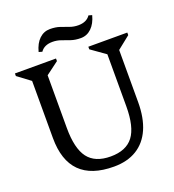

<svg xmlns="http://www.w3.org/2000/svg" viewBox="-155 -982 1009 1116"><g transform="rotate(-20 349.5 -423.5)"><path d="M545 -611 456 -674V-690H697V-674L618 -611V-289Q618 -191 588 -123Q558 -55 500 -19.5Q442 16 359 16Q220 16 150.5 -53.5Q81 -123 81 -262V-615L2 -674V-690H256V-674L177 -615V-289Q177 -162 221 -104Q265 -46 361 -46Q457 -46 501 -104Q545 -162 545 -289ZM433 -752Q399 -752 372.5 -761Q346 -770 321.5 -779Q297 -788 269 -788Q218 -788 195 -754L174 -760Q187 -810 215 -836.5Q243 -863 281 -863Q316 -863 342 -854Q368 -845 392.5 -836Q417 -827 445 -827Q496 -827 519 -861L540 -855Q527 -806 499 -779Q471 -752 433 -752Z"/></g></svg>

Font: Platypi Light
Style: Regular
Weight: 300
Designer: David Sargent
Foundry: Bolt Cutter Type
Version: Version 1.200